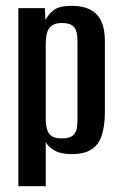

<svg xmlns="http://www.w3.org/2000/svg" viewBox="-20 -523 414 659"><path d="M43 116V-495H134L136 -454Q145 -473 164 -488Q183 -503 226 -503Q265 -503 290.5 -489.5Q316 -476 328 -449.5Q340 -423 340 -382V-140Q340 -90 329 -57.5Q318 -25 293 -9.5Q268 6 226 6Q189 6 168 -6Q147 -18 137 -35V116ZM192 -48Q212 -48 223 -53.5Q234 -59 239 -69Q244 -79 245 -92Q246 -105 246 -120V-371Q246 -386 245 -399Q244 -412 239 -422.5Q234 -433 223 -438.5Q212 -444 192 -444Q172 -444 161 -437Q150 -430 145 -419.5Q140 -409 138.5 -396Q137 -383 137 -372V-116Q137 -96 141 -80.5Q145 -65 156.5 -56.5Q168 -48 192 -48Z"/></svg>

Font: Alumni Sans Thin SemiBold
Style: Regular
Weight: 600
Version: Version 1.018